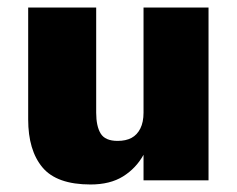

<svg xmlns="http://www.w3.org/2000/svg" viewBox="-20 -480 630 511"><path d="M236 -180V-460H55V-162Q55 -80 93 -34.5Q131 11 221 11Q273 11 307.5 -10.5Q342 -32 362 -68V0H535V-460H362V-180Q362 -155 353.5 -138Q345 -121 330 -113Q315 -105 293 -105Q260 -105 248 -124.5Q236 -144 236 -180Z"/></svg>

Font: Jost ExtraBold
Style: Regular
Weight: 800
Version: Version 3.710